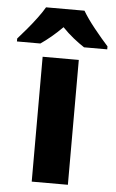

<svg xmlns="http://www.w3.org/2000/svg" viewBox="-105 -804 506 841"><g transform="rotate(5 147.5 -383.0)"><path d="M226 0H67V-549H226ZM232 -766Q252 -732 285 -691Q318 -650 346 -619V-606H244Q221 -621 196 -641Q171 -661 147 -686Q122 -661 98 -641Q74 -621 52 -606H-51V-619Q-34 -638 -12 -664Q10 -690 30.5 -717.5Q51 -745 63 -766Z"/></g></svg>

Font: Noto Sans Malayalam SemiCondensed ExtraBold
Style: Regular
Weight: 800
Width: 4
Designer: Jelle Bosma - Monotype Design Team
Foundry: Monotype Imaging Inc.
Version: Version 2.104; ttfautohint (v1.8.4.7-5d5b)